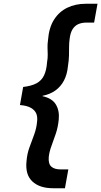

<svg xmlns="http://www.w3.org/2000/svg" viewBox="-20 -831 538 1020"><path d="M262 169Q190 169 151.5 132.5Q113 96 121 24Q124 -14 136.5 -48Q149 -82 161.5 -116Q174 -150 177 -185Q180 -209 173 -227Q166 -245 145 -257.5Q124 -270 86 -273L103 -369Q147 -374 174 -388.5Q201 -403 214 -430.5Q227 -458 230 -500Q234 -523 233.5 -541.5Q233 -560 232.5 -578.5Q232 -597 235 -618Q240 -684 267 -726.5Q294 -769 337.5 -790Q381 -811 435 -811H498L480 -711H439Q415 -711 396.5 -703Q378 -695 366 -676.5Q354 -658 350 -625Q347 -604 347 -582Q347 -560 346.5 -535.5Q346 -511 341 -480Q337 -436 320 -403.5Q303 -371 274.5 -350.5Q246 -330 206 -322V-320Q257 -309 277 -275.5Q297 -242 292 -195Q288 -155 276.5 -121Q265 -87 253.5 -56Q242 -25 239 3Q236 39 252.5 54Q269 69 302 69H343L325 169Z"/></svg>

Font: DM Sans 12pt SemiBold
Style: Italic
Weight: 600
Italic angle: -10°
Version: Version 4.004;gftools[0.9.30]